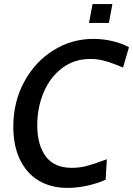

<svg xmlns="http://www.w3.org/2000/svg" viewBox="-20 -904 650 938"><path d="M45 -285Q45 -406 98 -504Q151 -602 240.5 -658Q330 -714 436 -714Q485 -714 532 -702.5Q579 -691 610 -673L581 -574Q573 -577 542.5 -589.5Q512 -602 481.5 -609Q451 -616 422 -616Q342 -616 283 -571Q224 -526 193 -452Q162 -378 162 -292Q162 -196 203.5 -140Q245 -84 331 -84Q370 -84 406.5 -94Q443 -104 502 -126L496 -26Q457 -8 406.5 3Q356 14 310 14Q229 14 169.5 -21.5Q110 -57 77.5 -124.5Q45 -192 45 -285ZM432 -884H529L512 -792H415Z"/></svg>

Font: Cabin Medium
Style: Italic
Weight: 500
Italic angle: -7°
Designer: Pablo Impallari
Foundry: Pablo Impallari. http://www.impallari.com Igino Marini. http://www.ikern.com
Version: Version 2.200